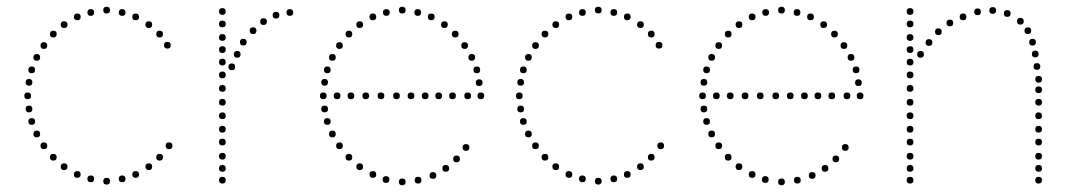

<svg xmlns="http://www.w3.org/2000/svg" viewBox="-20 -544 3189 569"><path d="M296 -504Q286 -504 286 -514Q286 -524 296 -524Q306 -524 306 -514Q306 -504 296 -504ZM342 -497Q332 -497 332 -507Q332 -517 342 -517Q352 -517 352 -507Q352 -497 342 -497ZM382 -484Q372 -484 372 -494Q372 -504 382 -504Q392 -504 392 -494Q392 -484 382 -484ZM421 -461Q411 -461 411 -471Q411 -481 421 -481Q431 -481 431 -471Q431 -461 421 -461ZM453 -433Q443 -433 443 -443Q443 -453 453 -453Q463 -453 463 -443Q463 -433 453 -433ZM476 -400Q466 -400 466 -410Q466 -420 476 -420Q486 -420 486 -410Q486 -400 476 -400ZM249 -497Q239 -497 239 -507Q239 -517 249 -517Q259 -517 259 -507Q259 -497 249 -497ZM209 -484Q199 -484 199 -494Q199 -504 209 -504Q219 -504 219 -494Q219 -484 209 -484ZM170 -461Q160 -461 160 -471Q160 -481 170 -481Q180 -481 180 -471Q180 -461 170 -461ZM138 -433Q128 -433 128 -443Q128 -453 138 -453Q148 -453 148 -443Q148 -433 138 -433ZM89 -364Q79 -364 79 -374Q79 -384 89 -384Q99 -384 99 -374Q99 -364 89 -364ZM74 -327Q64 -327 64 -337Q64 -347 74 -347Q84 -347 84 -337Q84 -327 74 -327ZM62 -250Q52 -250 52 -260Q52 -270 62 -270Q72 -270 72 -260Q72 -250 62 -250ZM110 -399Q100 -399 100 -409Q100 -419 110 -419Q120 -419 120 -409Q120 -399 110 -399ZM66 -290Q56 -290 56 -300Q56 -310 66 -310Q76 -310 76 -300Q76 -290 66 -290ZM296 -17Q306 -17 306 -7Q306 3 296 3Q286 3 286 -7Q286 -17 296 -17ZM342 -24Q352 -24 352 -14Q352 -4 342 -4Q332 -4 332 -14Q332 -24 342 -24ZM382 -37Q392 -37 392 -27Q392 -17 382 -17Q372 -17 372 -27Q372 -37 382 -37ZM421 -60Q431 -60 431 -50Q431 -40 421 -40Q411 -40 411 -50Q411 -60 421 -60ZM453 -88Q463 -88 463 -78Q463 -68 453 -68Q443 -68 443 -78Q443 -88 453 -88ZM481 -122Q491 -122 491 -112Q491 -102 481 -102Q471 -102 471 -112Q471 -122 481 -122ZM249 -24Q259 -24 259 -14Q259 -4 249 -4Q239 -4 239 -14Q239 -24 249 -24ZM209 -37Q219 -37 219 -27Q219 -17 209 -17Q199 -17 199 -27Q199 -37 209 -37ZM170 -60Q180 -60 180 -50Q180 -40 170 -40Q160 -40 160 -50Q160 -60 170 -60ZM138 -88Q148 -88 148 -78Q148 -68 138 -68Q128 -68 128 -78Q128 -88 138 -88ZM89 -157Q99 -157 99 -147Q99 -137 89 -137Q79 -137 79 -147Q79 -157 89 -157ZM74 -194Q84 -194 84 -184Q84 -174 74 -174Q64 -174 64 -184Q64 -194 74 -194ZM110 -122Q120 -122 120 -112Q120 -102 110 -102Q100 -102 100 -112Q100 -122 110 -122ZM66 -231Q76 -231 76 -221Q76 -211 66 -211Q56 -211 56 -221Q56 -231 66 -231Z M639 -231Q629 -231 629 -241Q629 -251 639 -251Q649 -251 649 -241Q649 -231 639 -231ZM639 -191Q629 -191 629 -201Q629 -211 639 -211Q649 -211 649 -201Q649 -191 639 -191ZM639 -151Q629 -151 629 -161Q629 -171 639 -171Q649 -171 649 -161Q649 -151 639 -151ZM639 -113Q629 -113 629 -123Q629 -133 639 -133Q649 -133 649 -123Q649 -113 639 -113ZM639 -71Q629 -71 629 -81Q629 -91 639 -91Q649 -91 649 -81Q649 -71 639 -71ZM639 -35Q629 -35 629 -45Q629 -55 639 -55Q649 -55 649 -45Q649 -35 639 -35ZM639 0Q629 0 629 -10Q629 -20 639 -20Q649 -20 649 -10Q649 0 639 0ZM639 -500Q629 -500 629 -510Q629 -520 639 -520Q649 -520 649 -510Q649 -500 639 -500ZM639 -387Q629 -387 629 -397Q629 -407 639 -407Q649 -407 649 -397Q649 -387 639 -387ZM639 -350Q629 -350 629 -360Q629 -370 639 -370Q649 -370 649 -360Q649 -350 639 -350ZM639 -312Q629 -312 629 -322Q629 -332 639 -332Q649 -332 649 -322Q649 -312 639 -312ZM639 -272Q629 -272 629 -282Q629 -292 639 -292Q649 -292 649 -282Q649 -272 639 -272ZM639 -423Q629 -423 629 -433Q629 -443 639 -443Q649 -443 649 -433Q649 -423 639 -423ZM639 -463Q629 -463 629 -473Q629 -483 639 -483Q649 -483 649 -473Q649 -463 639 -463ZM839 -497Q829 -497 829 -507Q829 -517 839 -517Q849 -517 849 -507Q849 -497 839 -497ZM798 -489Q788 -489 788 -499Q788 -509 798 -509Q808 -509 808 -499Q808 -489 798 -489ZM761 -470Q751 -470 751 -480Q751 -490 761 -490Q771 -490 771 -480Q771 -470 761 -470ZM730 -443Q720 -443 720 -453Q720 -463 730 -463Q740 -463 740 -453Q740 -443 730 -443ZM701 -409Q691 -409 691 -419Q691 -429 701 -429Q711 -429 711 -419Q711 -409 701 -409ZM683 -373Q673 -373 673 -383Q673 -393 683 -393Q693 -393 693 -383Q693 -373 683 -373ZM667 -336Q657 -336 657 -346Q657 -356 667 -356Q677 -356 677 -346Q677 -336 667 -336Z M1172 -504Q1162 -504 1162 -514Q1162 -524 1172 -524Q1182 -524 1182 -514Q1182 -504 1172 -504ZM1218 -497Q1208 -497 1208 -507Q1208 -517 1218 -517Q1228 -517 1228 -507Q1228 -497 1218 -497ZM1258 -484Q1248 -484 1248 -494Q1248 -504 1258 -504Q1268 -504 1268 -494Q1268 -484 1258 -484ZM1297 -461Q1287 -461 1287 -471Q1287 -481 1297 -481Q1307 -481 1307 -471Q1307 -461 1297 -461ZM1329 -433Q1319 -433 1319 -443Q1319 -453 1329 -453Q1339 -453 1339 -443Q1339 -433 1329 -433ZM1378 -364Q1368 -364 1368 -374Q1368 -384 1378 -384Q1388 -384 1388 -374Q1388 -364 1378 -364ZM1393 -327Q1383 -327 1383 -337Q1383 -347 1393 -347Q1403 -347 1403 -337Q1403 -327 1393 -327ZM1405 -250Q1395 -250 1395 -260Q1395 -270 1405 -270Q1415 -270 1415 -260Q1415 -250 1405 -250ZM1357 -399Q1347 -399 1347 -409Q1347 -419 1357 -419Q1367 -419 1367 -409Q1367 -399 1357 -399ZM1400 -289Q1390 -289 1390 -299Q1390 -309 1400 -309Q1410 -309 1410 -299Q1410 -289 1400 -289ZM1125 -497Q1115 -497 1115 -507Q1115 -517 1125 -517Q1135 -517 1135 -507Q1135 -497 1125 -497ZM1085 -484Q1075 -484 1075 -494Q1075 -504 1085 -504Q1095 -504 1095 -494Q1095 -484 1085 -484ZM1046 -461Q1036 -461 1036 -471Q1036 -481 1046 -481Q1056 -481 1056 -471Q1056 -461 1046 -461ZM1014 -433Q1004 -433 1004 -443Q1004 -453 1014 -453Q1024 -453 1024 -443Q1024 -433 1014 -433ZM965 -364Q955 -364 955 -374Q955 -384 965 -384Q975 -384 975 -374Q975 -364 965 -364ZM950 -327Q940 -327 940 -337Q940 -347 950 -347Q960 -347 960 -337Q960 -327 950 -327ZM938 -250Q928 -250 928 -260Q928 -270 938 -270Q948 -270 948 -260Q948 -250 938 -250ZM986 -399Q976 -399 976 -409Q976 -419 986 -419Q996 -419 996 -409Q996 -399 986 -399ZM942 -290Q932 -290 932 -300Q932 -310 942 -310Q952 -310 952 -300Q952 -290 942 -290ZM1172 -15Q1182 -15 1182 -5Q1182 5 1172 5Q1162 5 1162 -5Q1162 -15 1172 -15ZM1219 -20Q1229 -20 1229 -10Q1229 0 1219 0Q1209 0 1209 -10Q1209 -20 1219 -20ZM1263 -34Q1273 -34 1273 -24Q1273 -14 1263 -14Q1253 -14 1253 -24Q1253 -34 1263 -34ZM1301 -55Q1311 -55 1311 -45Q1311 -35 1301 -35Q1291 -35 1291 -45Q1291 -55 1301 -55ZM1333 -83Q1343 -83 1343 -73Q1343 -63 1333 -63Q1323 -63 1323 -73Q1323 -83 1333 -83ZM1361 -117Q1371 -117 1371 -107Q1371 -97 1361 -97Q1351 -97 1351 -107Q1351 -117 1361 -117ZM1124 -22Q1134 -22 1134 -12Q1134 -2 1124 -2Q1114 -2 1114 -12Q1114 -22 1124 -22ZM1085 -37Q1095 -37 1095 -27Q1095 -17 1085 -17Q1075 -17 1075 -27Q1075 -37 1085 -37ZM1046 -60Q1056 -60 1056 -50Q1056 -40 1046 -40Q1036 -40 1036 -50Q1036 -60 1046 -60ZM1014 -88Q1024 -88 1024 -78Q1024 -68 1014 -68Q1004 -68 1004 -78Q1004 -88 1014 -88ZM965 -157Q975 -157 975 -147Q975 -137 965 -137Q955 -137 955 -147Q955 -157 965 -157ZM950 -194Q960 -194 960 -184Q960 -174 950 -174Q940 -174 940 -184Q940 -194 950 -194ZM986 -122Q996 -122 996 -112Q996 -102 986 -102Q976 -102 976 -112Q976 -122 986 -122ZM942 -231Q952 -231 952 -221Q952 -211 942 -211Q932 -211 932 -221Q932 -231 942 -231ZM1366 -250Q1356 -250 1356 -260Q1356 -270 1366 -270Q1376 -270 1376 -260Q1376 -250 1366 -250ZM1321 -250Q1311 -250 1311 -260Q1311 -270 1321 -270Q1331 -270 1331 -260Q1331 -250 1321 -250ZM1280 -250Q1270 -250 1270 -260Q1270 -270 1280 -270Q1290 -270 1290 -260Q1290 -250 1280 -250ZM1240 -250Q1230 -250 1230 -260Q1230 -270 1240 -270Q1250 -270 1250 -260Q1250 -250 1240 -250ZM1198 -250Q1188 -250 1188 -260Q1188 -270 1198 -270Q1208 -270 1208 -260Q1208 -250 1198 -250ZM1155 -250Q1145 -250 1145 -260Q1145 -270 1155 -270Q1165 -270 1165 -260Q1165 -250 1155 -250ZM1109 -250Q1099 -250 1099 -260Q1099 -270 1109 -270Q1119 -270 1119 -260Q1119 -250 1109 -250ZM1064 -250Q1054 -250 1054 -260Q1054 -270 1064 -270Q1074 -270 1074 -260Q1074 -250 1064 -250ZM1020 -250Q1010 -250 1010 -260Q1010 -270 1020 -270Q1030 -270 1030 -260Q1030 -250 1020 -250ZM979 -250Q969 -250 969 -260Q969 -270 979 -270Q989 -270 989 -260Q989 -250 979 -250Z M1753 -504Q1743 -504 1743 -514Q1743 -524 1753 -524Q1763 -524 1763 -514Q1763 -504 1753 -504ZM1799 -497Q1789 -497 1789 -507Q1789 -517 1799 -517Q1809 -517 1809 -507Q1809 -497 1799 -497ZM1839 -484Q1829 -484 1829 -494Q1829 -504 1839 -504Q1849 -504 1849 -494Q1849 -484 1839 -484ZM1878 -461Q1868 -461 1868 -471Q1868 -481 1878 -481Q1888 -481 1888 -471Q1888 -461 1878 -461ZM1910 -433Q1900 -433 1900 -443Q1900 -453 1910 -453Q1920 -453 1920 -443Q1920 -433 1910 -433ZM1933 -400Q1923 -400 1923 -410Q1923 -420 1933 -420Q1943 -420 1943 -410Q1943 -400 1933 -400ZM1706 -497Q1696 -497 1696 -507Q1696 -517 1706 -517Q1716 -517 1716 -507Q1716 -497 1706 -497ZM1666 -484Q1656 -484 1656 -494Q1656 -504 1666 -504Q1676 -504 1676 -494Q1676 -484 1666 -484ZM1627 -461Q1617 -461 1617 -471Q1617 -481 1627 -481Q1637 -481 1637 -471Q1637 -461 1627 -461ZM1595 -433Q1585 -433 1585 -443Q1585 -453 1595 -453Q1605 -453 1605 -443Q1605 -433 1595 -433ZM1546 -364Q1536 -364 1536 -374Q1536 -384 1546 -384Q1556 -384 1556 -374Q1556 -364 1546 -364ZM1531 -327Q1521 -327 1521 -337Q1521 -347 1531 -347Q1541 -347 1541 -337Q1541 -327 1531 -327ZM1519 -250Q1509 -250 1509 -260Q1509 -270 1519 -270Q1529 -270 1529 -260Q1529 -250 1519 -250ZM1567 -399Q1557 -399 1557 -409Q1557 -419 1567 -419Q1577 -419 1577 -409Q1577 -399 1567 -399ZM1523 -290Q1513 -290 1513 -300Q1513 -310 1523 -310Q1533 -310 1533 -300Q1533 -290 1523 -290ZM1753 -17Q1763 -17 1763 -7Q1763 3 1753 3Q1743 3 1743 -7Q1743 -17 1753 -17ZM1799 -24Q1809 -24 1809 -14Q1809 -4 1799 -4Q1789 -4 1789 -14Q1789 -24 1799 -24ZM1839 -37Q1849 -37 1849 -27Q1849 -17 1839 -17Q1829 -17 1829 -27Q1829 -37 1839 -37ZM1878 -60Q1888 -60 1888 -50Q1888 -40 1878 -40Q1868 -40 1868 -50Q1868 -60 1878 -60ZM1910 -88Q1920 -88 1920 -78Q1920 -68 1910 -68Q1900 -68 1900 -78Q1900 -88 1910 -88ZM1938 -122Q1948 -122 1948 -112Q1948 -102 1938 -102Q1928 -102 1928 -112Q1928 -122 1938 -122ZM1706 -24Q1716 -24 1716 -14Q1716 -4 1706 -4Q1696 -4 1696 -14Q1696 -24 1706 -24ZM1666 -37Q1676 -37 1676 -27Q1676 -17 1666 -17Q1656 -17 1656 -27Q1656 -37 1666 -37ZM1627 -60Q1637 -60 1637 -50Q1637 -40 1627 -40Q1617 -40 1617 -50Q1617 -60 1627 -60ZM1595 -88Q1605 -88 1605 -78Q1605 -68 1595 -68Q1585 -68 1585 -78Q1585 -88 1595 -88ZM1546 -157Q1556 -157 1556 -147Q1556 -137 1546 -137Q1536 -137 1536 -147Q1536 -157 1546 -157ZM1531 -194Q1541 -194 1541 -184Q1541 -174 1531 -174Q1521 -174 1521 -184Q1521 -194 1531 -194ZM1567 -122Q1577 -122 1577 -112Q1577 -102 1567 -102Q1557 -102 1557 -112Q1557 -122 1567 -122ZM1523 -231Q1533 -231 1533 -221Q1533 -211 1523 -211Q1513 -211 1513 -221Q1513 -231 1523 -231Z M2296 -504Q2286 -504 2286 -514Q2286 -524 2296 -524Q2306 -524 2306 -514Q2306 -504 2296 -504ZM2342 -497Q2332 -497 2332 -507Q2332 -517 2342 -517Q2352 -517 2352 -507Q2352 -497 2342 -497ZM2382 -484Q2372 -484 2372 -494Q2372 -504 2382 -504Q2392 -504 2392 -494Q2392 -484 2382 -484ZM2421 -461Q2411 -461 2411 -471Q2411 -481 2421 -481Q2431 -481 2431 -471Q2431 -461 2421 -461ZM2453 -433Q2443 -433 2443 -443Q2443 -453 2453 -453Q2463 -453 2463 -443Q2463 -433 2453 -433ZM2502 -364Q2492 -364 2492 -374Q2492 -384 2502 -384Q2512 -384 2512 -374Q2512 -364 2502 -364ZM2517 -327Q2507 -327 2507 -337Q2507 -347 2517 -347Q2527 -347 2527 -337Q2527 -327 2517 -327ZM2529 -250Q2519 -250 2519 -260Q2519 -270 2529 -270Q2539 -270 2539 -260Q2539 -250 2529 -250ZM2481 -399Q2471 -399 2471 -409Q2471 -419 2481 -419Q2491 -419 2491 -409Q2491 -399 2481 -399ZM2524 -289Q2514 -289 2514 -299Q2514 -309 2524 -309Q2534 -309 2534 -299Q2534 -289 2524 -289ZM2249 -497Q2239 -497 2239 -507Q2239 -517 2249 -517Q2259 -517 2259 -507Q2259 -497 2249 -497ZM2209 -484Q2199 -484 2199 -494Q2199 -504 2209 -504Q2219 -504 2219 -494Q2219 -484 2209 -484ZM2170 -461Q2160 -461 2160 -471Q2160 -481 2170 -481Q2180 -481 2180 -471Q2180 -461 2170 -461ZM2138 -433Q2128 -433 2128 -443Q2128 -453 2138 -453Q2148 -453 2148 -443Q2148 -433 2138 -433ZM2089 -364Q2079 -364 2079 -374Q2079 -384 2089 -384Q2099 -384 2099 -374Q2099 -364 2089 -364ZM2074 -327Q2064 -327 2064 -337Q2064 -347 2074 -347Q2084 -347 2084 -337Q2084 -327 2074 -327ZM2062 -250Q2052 -250 2052 -260Q2052 -270 2062 -270Q2072 -270 2072 -260Q2072 -250 2062 -250ZM2110 -399Q2100 -399 2100 -409Q2100 -419 2110 -419Q2120 -419 2120 -409Q2120 -399 2110 -399ZM2066 -290Q2056 -290 2056 -300Q2056 -310 2066 -310Q2076 -310 2076 -300Q2076 -290 2066 -290ZM2296 -15Q2306 -15 2306 -5Q2306 5 2296 5Q2286 5 2286 -5Q2286 -15 2296 -15ZM2343 -20Q2353 -20 2353 -10Q2353 0 2343 0Q2333 0 2333 -10Q2333 -20 2343 -20ZM2387 -34Q2397 -34 2397 -24Q2397 -14 2387 -14Q2377 -14 2377 -24Q2377 -34 2387 -34ZM2425 -55Q2435 -55 2435 -45Q2435 -35 2425 -35Q2415 -35 2415 -45Q2415 -55 2425 -55ZM2457 -83Q2467 -83 2467 -73Q2467 -63 2457 -63Q2447 -63 2447 -73Q2447 -83 2457 -83ZM2485 -117Q2495 -117 2495 -107Q2495 -97 2485 -97Q2475 -97 2475 -107Q2475 -117 2485 -117ZM2248 -22Q2258 -22 2258 -12Q2258 -2 2248 -2Q2238 -2 2238 -12Q2238 -22 2248 -22ZM2209 -37Q2219 -37 2219 -27Q2219 -17 2209 -17Q2199 -17 2199 -27Q2199 -37 2209 -37ZM2170 -60Q2180 -60 2180 -50Q2180 -40 2170 -40Q2160 -40 2160 -50Q2160 -60 2170 -60ZM2138 -88Q2148 -88 2148 -78Q2148 -68 2138 -68Q2128 -68 2128 -78Q2128 -88 2138 -88ZM2089 -157Q2099 -157 2099 -147Q2099 -137 2089 -137Q2079 -137 2079 -147Q2079 -157 2089 -157ZM2074 -194Q2084 -194 2084 -184Q2084 -174 2074 -174Q2064 -174 2064 -184Q2064 -194 2074 -194ZM2110 -122Q2120 -122 2120 -112Q2120 -102 2110 -102Q2100 -102 2100 -112Q2100 -122 2110 -122ZM2066 -231Q2076 -231 2076 -221Q2076 -211 2066 -211Q2056 -211 2056 -221Q2056 -231 2066 -231ZM2490 -250Q2480 -250 2480 -260Q2480 -270 2490 -270Q2500 -270 2500 -260Q2500 -250 2490 -250ZM2445 -250Q2435 -250 2435 -260Q2435 -270 2445 -270Q2455 -270 2455 -260Q2455 -250 2445 -250ZM2404 -250Q2394 -250 2394 -260Q2394 -270 2404 -270Q2414 -270 2414 -260Q2414 -250 2404 -250ZM2364 -250Q2354 -250 2354 -260Q2354 -270 2364 -270Q2374 -270 2374 -260Q2374 -250 2364 -250ZM2322 -250Q2312 -250 2312 -260Q2312 -270 2322 -270Q2332 -270 2332 -260Q2332 -250 2322 -250ZM2279 -250Q2269 -250 2269 -260Q2269 -270 2279 -270Q2289 -270 2289 -260Q2289 -250 2279 -250ZM2233 -250Q2223 -250 2223 -260Q2223 -270 2233 -270Q2243 -270 2243 -260Q2243 -250 2233 -250ZM2188 -250Q2178 -250 2178 -260Q2178 -270 2188 -270Q2198 -270 2198 -260Q2198 -250 2188 -250ZM2144 -250Q2134 -250 2134 -260Q2134 -270 2144 -270Q2154 -270 2154 -260Q2154 -250 2144 -250ZM2103 -250Q2093 -250 2093 -260Q2093 -270 2103 -270Q2113 -270 2113 -260Q2113 -250 2103 -250Z M2677 -231Q2667 -231 2667 -241Q2667 -251 2677 -251Q2687 -251 2687 -241Q2687 -231 2677 -231ZM2677 -191Q2667 -191 2667 -201Q2667 -211 2677 -211Q2687 -211 2687 -201Q2687 -191 2677 -191ZM2677 -151Q2667 -151 2667 -161Q2667 -171 2677 -171Q2687 -171 2687 -161Q2687 -151 2677 -151ZM2677 -113Q2667 -113 2667 -123Q2667 -133 2677 -133Q2687 -133 2687 -123Q2687 -113 2677 -113ZM2677 -71Q2667 -71 2667 -81Q2667 -91 2677 -91Q2687 -91 2687 -81Q2687 -71 2677 -71ZM2677 -35Q2667 -35 2667 -45Q2667 -55 2677 -55Q2687 -55 2687 -45Q2687 -35 2677 -35ZM2677 0Q2667 0 2667 -10Q2667 -20 2677 -20Q2687 -20 2687 -10Q2687 0 2677 0ZM2677 -500Q2667 -500 2667 -510Q2667 -520 2677 -520Q2687 -520 2687 -510Q2687 -500 2677 -500ZM2677 -387Q2667 -387 2667 -397Q2667 -407 2677 -407Q2687 -407 2687 -397Q2687 -387 2677 -387ZM2677 -350Q2667 -350 2667 -360Q2667 -370 2677 -370Q2687 -370 2687 -360Q2687 -350 2677 -350ZM2677 -312Q2667 -312 2667 -322Q2667 -332 2677 -332Q2687 -332 2687 -322Q2687 -312 2677 -312ZM2677 -272Q2667 -272 2667 -282Q2667 -292 2677 -292Q2687 -292 2687 -282Q2687 -272 2677 -272ZM2677 -423Q2667 -423 2667 -433Q2667 -443 2677 -443Q2687 -443 2687 -433Q2687 -423 2677 -423ZM2677 -463Q2667 -463 2667 -473Q2667 -483 2677 -483Q2687 -483 2687 -473Q2687 -463 2677 -463ZM3058 -231Q3048 -231 3048 -241Q3048 -251 3058 -251Q3068 -251 3068 -241Q3068 -231 3058 -231ZM3058 -191Q3048 -191 3048 -201Q3048 -211 3058 -211Q3068 -211 3068 -201Q3068 -191 3058 -191ZM3058 -151Q3048 -151 3048 -161Q3048 -171 3058 -171Q3068 -171 3068 -161Q3068 -151 3058 -151ZM3058 -113Q3048 -113 3048 -123Q3048 -133 3058 -133Q3068 -133 3068 -123Q3068 -113 3058 -113ZM3058 -71Q3048 -71 3048 -81Q3048 -91 3058 -91Q3068 -91 3068 -81Q3068 -71 3058 -71ZM3058 -35Q3048 -35 3048 -45Q3048 -55 3058 -55Q3068 -55 3068 -45Q3068 -35 3058 -35ZM3058 0Q3048 0 3048 -10Q3048 -20 3058 -20Q3068 -20 3068 -10Q3068 0 3058 0ZM2877 -499Q2867 -499 2867 -509Q2867 -519 2877 -519Q2887 -519 2887 -509Q2887 -499 2877 -499ZM2922 -503Q2912 -503 2912 -513Q2912 -523 2922 -523Q2932 -523 2932 -513Q2932 -503 2922 -503ZM2965 -494Q2955 -494 2955 -504Q2955 -514 2965 -514Q2975 -514 2975 -504Q2975 -494 2965 -494ZM3004 -471Q2994 -471 2994 -481Q2994 -491 3004 -491Q3014 -491 3014 -481Q3014 -471 3004 -471ZM3026 -443Q3016 -443 3016 -453Q3016 -463 3026 -463Q3036 -463 3036 -453Q3036 -443 3026 -443ZM3048 -374Q3038 -374 3038 -384Q3038 -394 3048 -394Q3058 -394 3058 -384Q3058 -374 3048 -374ZM3053 -337Q3043 -337 3043 -347Q3043 -357 3053 -357Q3063 -357 3063 -347Q3063 -337 3053 -337ZM3040 -409Q3030 -409 3030 -419Q3030 -429 3040 -429Q3050 -429 3050 -419Q3050 -409 3040 -409ZM3058 -299Q3048 -299 3048 -309Q3048 -319 3058 -319Q3068 -319 3068 -309Q3068 -299 3058 -299ZM2834 -484Q2824 -484 2824 -494Q2824 -504 2834 -504Q2844 -504 2844 -494Q2844 -484 2834 -484ZM3058 -268Q3048 -268 3048 -278Q3048 -288 3058 -288Q3068 -288 3068 -278Q3068 -268 3058 -268ZM2795 -466Q2785 -466 2785 -476Q2785 -486 2795 -486Q2805 -486 2805 -476Q2805 -466 2795 -466ZM2761 -440Q2751 -440 2751 -450Q2751 -460 2761 -460Q2771 -460 2771 -450Q2771 -440 2761 -440ZM2733 -408Q2723 -408 2723 -418Q2723 -428 2733 -428Q2743 -428 2743 -418Q2743 -408 2733 -408ZM2708 -373Q2698 -373 2698 -383Q2698 -393 2708 -393Q2718 -393 2718 -383Q2718 -373 2708 -373Z"/></svg>

Font: Raleway Dots
Style: Regular
Weight: 400
Designer: Matt McInerney, Pablo Impallari, Rodrigo Fuenzalida, Brenda Gallo
Foundry: Matt McInerney, Pablo Impallari, Rodrigo Fuenzalida, Brenda Gallo
Version: Version 1.000